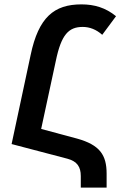

<svg xmlns="http://www.w3.org/2000/svg" viewBox="-20 -744 563 877"><path d="M33 -86 288 -19C333 -7 349 19 349 60V113H467V49C467 -36 436 -82 332 -111L168 -155L235 -466C260 -587 294 -621 358 -621C390 -621 420 -609 447 -585L510 -670C462 -709 411 -724 352 -724C227 -724 156 -665 120 -493Z"/></svg>

Font: Noto Sans Armenian Condensed SemiBold
Style: Regular
Weight: 600
Width: 3
Designer: Monotype Design Team
Foundry: Monotype Imaging Inc.
Version: Version 2.008